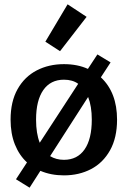

<svg xmlns="http://www.w3.org/2000/svg" viewBox="-20 -798 591 889"><path d="M381 -720 258 -561 190 -605 293 -778ZM117 71 54 32 105 -46Q69 -79 49 -129Q29 -179 29 -244Q29 -328 61.5 -385.5Q94 -443 150 -472Q206 -501 276 -501Q339 -501 387 -479L431 -546L492 -509L447 -440Q522 -370 522 -244Q522 -160 489.5 -102Q457 -44 401.5 -15Q346 14 276 14Q216 14 167 -7ZM342 -410Q316 -429 276 -429Q214 -429 180.5 -381Q147 -333 147 -244Q147 -180 164 -137ZM405 -244Q405 -306 388 -349L212 -75Q240 -58 276 -58Q338 -58 371.5 -106Q405 -154 405 -244Z"/></svg>

Font: Maitree Semibold
Style: Regular
Weight: 600
Designer: CadsonDemak Team
Foundry: CadsonDemak
Version: Version 1.010